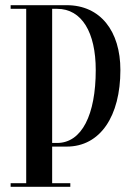

<svg xmlns="http://www.w3.org/2000/svg" viewBox="-20 -720 512 740"><path d="M237 -155C367 -155 444 -273 444 -450C444 -600 367 -700 237 -700H21V-686H81V-14H21V0H251V-14H181V-155ZM200 -686C295.5 -686 349 -595 349 -450C349 -278 295.5 -169 200 -169H181V-686Z"/></svg>

Font: Picaflor 36 pt
Style: Regular
Weight: 400
Designer: Ariel Martín Pérez
Foundry: Tunera Type Foundry
Version: Version 1.000;hotconv 1.0.109;makeotfexe 2.5.65596